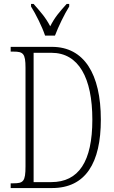

<svg xmlns="http://www.w3.org/2000/svg" viewBox="-20 -951 575 971"><path d="M208 -771H258C275 -816 306 -880 330 -918V-931H317C282 -892 257 -864 234 -818C210 -864 184 -892 150 -931H137V-918C161 -880 193 -816 208 -771ZM34 0H243C413 0 490 -127 490 -346C490 -577 405 -714 243 -714H34V-690H48C97 -690 109 -681 109 -608V-110C109 -33 98 -24 48 -24H34ZM239 -30H150V-684H240C378 -684 447 -557 447 -346C447 -134 378 -30 239 -30Z"/></svg>

Font: Noto Serif Georgian ExtraCondensed ExtraLight
Style: Regular
Weight: 200
Width: 2
Designer: Monotype Design Team, Akaki Razmadze
Foundry: Google LLC
Version: Version 2.003